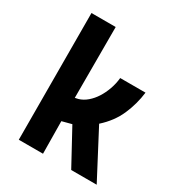

<svg xmlns="http://www.w3.org/2000/svg" viewBox="-168 -810 853 920"><g transform="rotate(30 259.0 -350.0)"><path d="M72 0 70 -700H204V-308L222 -312Q246 -319 267 -337Q288 -355 304 -380Q320 -405 331 -436Q342 -467 345 -499H485Q477 -433 450 -371Q423 -309 367 -259L503 0H362L257 -193L204 -179L206 0Z"/></g></svg>

Font: Panefresco 999wt
Style: Regular
Weight: 900
Version: Version 1.001